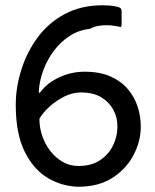

<svg xmlns="http://www.w3.org/2000/svg" viewBox="-20 -699 591 731"><path d="M279 12Q218 11 163.5 -20.5Q109 -52 74.5 -120.5Q40 -189 40 -300Q40 -366 61 -433Q82 -500 123 -556Q164 -612 226.5 -645.5Q289 -679 372 -679Q380 -679 396 -678Q412 -677 427 -673Q433 -672 438 -668.5Q443 -665 443 -654Q443 -642 443 -630.5Q443 -619 443 -607Q443 -599 441 -597Q439 -595 431 -598Q425 -599 413 -601Q401 -603 385 -603Q369 -603 352.5 -600Q336 -597 322 -589Q281 -585 246.5 -563Q212 -541 186.5 -507.5Q161 -474 146 -434.5Q131 -395 128 -356Q127 -348 129 -346Q131 -344 137 -352Q161 -384 206.5 -405Q252 -426 302 -426Q360 -426 400.5 -408Q441 -390 466.5 -360Q492 -330 504 -293Q516 -256 516 -217Q516 -160 487.5 -107Q459 -54 406.5 -21Q354 12 279 12ZM279 -67Q327 -67 360 -88.5Q393 -110 410 -144.5Q427 -179 427 -215Q428 -249 412.5 -279Q397 -309 366.5 -328Q336 -347 289 -347Q256 -347 225 -331.5Q194 -316 169 -293.5Q144 -271 130 -247Q130 -213 141 -181Q152 -149 172.5 -123Q193 -97 220 -82Q247 -67 279 -67Z"/></svg>

Font: Glory Medium
Style: Regular
Weight: 500
Designer: Robert Leuschke
Foundry: Robert Leuschke
Version: Version 1.011